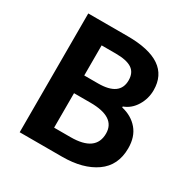

<svg xmlns="http://www.w3.org/2000/svg" viewBox="-167 -888 1014 1036"><g transform="rotate(30 340.5 -370.0)"><path d="M90.8 0V-740.2H335.9Q603.5 -740.2 603.5 -557.6Q603.5 -504.9 576.2 -460Q548.8 -415 502.9 -398.4V-392.6Q566.4 -377.9 604 -333.5Q641.6 -289.1 641.6 -217.8Q641.6 -110.4 563 -55.2Q484.4 0 355.5 0ZM239.3 -439.5H325.2Q460 -439.5 460 -536.1Q460 -584 427.7 -605.5Q395.5 -627 327.1 -627H239.3ZM239.3 -114.3H341.8Q498 -114.3 498 -226.6Q498 -329.1 341.8 -329.1H239.3Z"/></g></svg>

Font: Nasu
Style: Bold
Weight: 700
Designer: Ryoko NISHIZUKA (kana &amp; ideographs); Paul D. Hunt (Latin, Greek &amp; Cyrillic); Wenlong ZHANG (bopomofo); Sandoll C
Version: Version 2014.1215